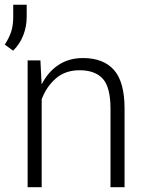

<svg xmlns="http://www.w3.org/2000/svg" viewBox="-38 -780 615 800"><path d="M130.4 -528.3 135.3 -430.7 136.7 -430.2Q162.1 -480.5 205.6 -509.3Q249 -538.1 307.6 -538.1Q393.1 -538.1 437 -488.3Q481 -438.5 481 -327.6V0H422.4V-326.7Q422.4 -417 390.1 -452.1Q357.9 -487.3 293.5 -487.3Q233.9 -487.3 194.6 -453.1Q155.3 -418.9 135.7 -366.2V0H77.1V-528.3ZM73.2 -710Q73.2 -668.9 58.6 -632.1Q43.9 -595.2 16.6 -568.8L-18.1 -594.2Q0.5 -622.6 8.8 -648.7Q17.1 -674.8 17.1 -709V-760.3H73.2Z"/></svg>

Font: Roboto Web
Style: Light
Weight: 300
Designer: Google
Version: Version 1.200310; 2013